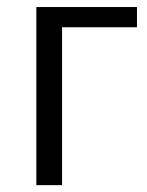

<svg xmlns="http://www.w3.org/2000/svg" viewBox="-20 -540 430 560"><path d="M161 0H86V-519.5H379.5V-460.5H161Z"/></svg>

Font: Acari Sans
Style: Regular
Weight: 400
Designer: Alfredo Marco Pradil and Stefan Peev (font) & Cristiano Sobral (main changes)
Foundry: Alfredo Marco Pradil and Stefan Peev (font) & Cristiano Sobral (main changes)
Version: Version 1.063; ttfautohint (v1.8.3)